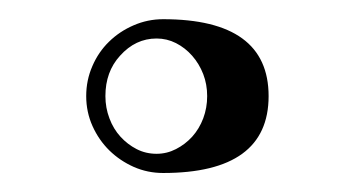

<svg xmlns="http://www.w3.org/2000/svg" viewBox="-20 -147 374 200"><path d="M105 -88.9Q89.8 -72.3 89.8 -46.9Q89.8 -34.7 94 -23.7Q98.1 -12.7 105.5 -4.6Q112.8 3.4 122.3 8.3Q131.8 13.2 143.1 13.2Q153.8 13.2 163.3 8.3Q172.9 3.4 180.2 -4.6Q187.5 -12.7 191.7 -23.7Q195.8 -34.7 195.8 -46.9Q195.8 -59.1 191.7 -69.8Q187.5 -80.6 180.2 -88.9Q172.9 -97.2 163.3 -102.1Q153.8 -106.9 143.1 -106.9Q121.1 -106.9 105 -88.9ZM149.9 -127Q259.8 -127 259.8 -46.9Q259.8 33.2 149.9 33.2Q133.8 33.2 119.4 26.9Q105 20.5 94 9.8Q83 -1 76.4 -15.6Q69.8 -30.3 69.8 -46.9Q69.8 -63.5 76.2 -78.1Q82.5 -92.8 93.5 -103.5Q104.5 -114.3 119.1 -120.6Q133.8 -127 149.9 -127Z"/></svg>

Font: Jacques Francois Shadow
Style: Regular
Weight: 400
Designer: Alexei Vanyashin, Nikita Kanarev (i@xarsok.ru)
Foundry: Cyreal (www.cyreal.org)
Version: Version 1.003